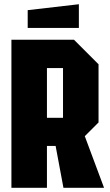

<svg xmlns="http://www.w3.org/2000/svg" viewBox="-20 -888 520 908"><path d="M202 -331H278V-566H202ZM446 -584V-309L381 -244L472 0H280L243 -198H202V0H34V-700H330ZM111 -756V-840L353 -868V-756Z"/></svg>

Font: Tektur Condensed
Style: Bold
Weight: 700
Width: 3
Designer: Adam Jagosz
Foundry: Adam Jagosz
Version: Version 1.005;gftools[0.9.30]